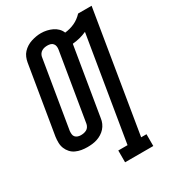

<svg xmlns="http://www.w3.org/2000/svg" viewBox="-224 -862 1062 1185"><g transform="rotate(-30 307.5 -270.0)"><path d="M311 205V121H377L499 -616Q475 -605 449 -598.5Q423 -592 398 -590Q398 -589 397.5 -588.5Q397 -588 397 -588L317 -105Q315 -88 307.5 -71Q300 -54 288 -40.5Q276 -27 260 -17Q244 -7 227 -1.5Q210 4 192.5 6Q175 8 158 8Q136 8 115.5 4.5Q95 1 76.5 -7.5Q58 -16 44.5 -31Q31 -46 23.5 -64.5Q16 -83 15.5 -104.5Q15 -126 18 -147L98 -630Q101 -647 108 -664Q115 -681 127.5 -694.5Q140 -708 156 -718Q172 -728 189.5 -733.5Q207 -739 224 -742Q241 -745 259 -745Q280 -745 300 -740.5Q320 -736 338 -727.5Q356 -719 370 -705Q384 -691 391 -673Q409 -675 426 -679.5Q443 -684 459.5 -691.5Q476 -699 491 -710Q506 -721 519 -735H615L474 121H512V205ZM159 -76Q170 -76 180 -78Q190 -80 199.5 -85Q209 -90 215 -99.5Q221 -109 223 -119L303 -602Q305 -613 303.5 -624.5Q302 -636 295 -644.5Q288 -653 277.5 -656Q267 -659 255 -659Q245 -659 235 -657Q225 -655 215.5 -649.5Q206 -644 200 -635Q194 -626 192 -616L112 -133Q111 -122 112 -110.5Q113 -99 120 -91Q127 -83 137.5 -79.5Q148 -76 159 -76Z"/></g></svg>

Font: Iosevka Curly Slab MdExObl
Style: Regular
Weight: 500
Width: 7
Italic angle: -9°
Monospace: yes
Designer: Belleve Invis
Foundry: Belleve Invis
Version: Version 11.1.0; ttfautohint (v1.8.3)